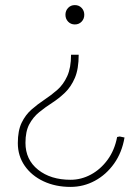

<svg xmlns="http://www.w3.org/2000/svg" viewBox="-20 -526 549 754"><path d="M289 -311Q289 -255 274 -220Q259 -185 235 -162Q211 -139 184.5 -122Q158 -105 134 -85.5Q110 -66 95 -38Q80 -10 80 35Q80 101 129.5 140.5Q179 180 257 180Q299 180 337 159.5Q375 139 402.5 101.5Q430 64 440 12L450 10L469 14Q459 73 428 116.5Q397 160 352.5 184Q308 208 257 208Q198 208 151 186Q104 164 77 125Q50 86 50 36Q50 -13 65 -44Q80 -75 104 -96Q128 -117 154.5 -134.5Q181 -152 205 -173Q229 -194 244 -227Q259 -260 259 -311ZM274 -506Q290 -506 300.5 -495Q311 -484 311 -468Q311 -452 300.5 -441Q290 -430 274 -430Q258 -430 247.5 -441Q237 -452 237 -468Q237 -484 247.5 -495Q258 -506 274 -506Z"/></svg>

Font: Fustat ExtraLight
Style: Regular
Weight: 250
Designer: Mohamed Gaber, Khaled Hosny, Laura Garcia Mut
Foundry: Kief Type Foundry, Alif Type Foundry, Hard Type Foundry
Version: Version 1.007